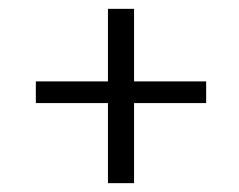

<svg xmlns="http://www.w3.org/2000/svg" viewBox="-20 -414 540 434"><path d="M224 0V-181H61V-230H224V-394H283V-230H446V-181H283V0Z"/></svg>

Font: Junicode VF
Style: Italic
Weight: 400
Italic angle: -11°
Designer: Peter S. Baker
Version: Version 2.209